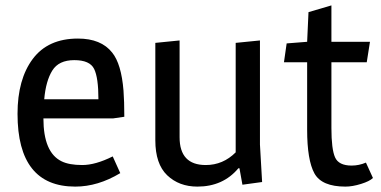

<svg xmlns="http://www.w3.org/2000/svg" viewBox="-20 -680 1414 712"><path d="M269 -537Q355 -537 396 -485Q430 -443 438 -344Q441 -305 441 -247L400 -241H141Q141 -115 208 -82Q236 -68 285 -68Q334 -68 398 -100L426 -38Q343 12 259 12Q45 12 45 -258Q45 -386 101.5 -461.5Q158 -537 269 -537ZM144 -312H345Q345 -392 329 -424.5Q313 -457 255.5 -457Q198 -457 174 -418.5Q150 -380 144 -312Z M712 12Q644 12 600 -30Q556 -72 556 -160V-521L646 -530V-171Q646 -68 743 -68Q807 -68 854 -115V-521L944 -530V-144L952 -5L879 5L868 -56H864Q807 12 712 12Z M1209 -525H1352L1340 -449H1209V-205Q1209 -127 1222.5 -96.5Q1236 -66 1284 -66Q1311 -66 1337 -77L1363 -20Q1351 -8 1319 2Q1287 12 1261 12Q1173 12 1146 -37Q1119 -86 1119 -199V-449H1033L1043 -519L1119 -525L1124 -635L1209 -660Z"/></svg>

Font: Magra
Style: Regular
Weight: 400
Designer: Viviana Monsalve
Foundry: Viviana Monsalve
Version: Version 1.001